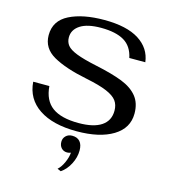

<svg xmlns="http://www.w3.org/2000/svg" viewBox="-139 -819 1059 1205"><g transform="rotate(15 390.5 -216.0)"><path d="M57 -220H162Q169 -128 227 -85.5Q285 -43 398 -43Q496 -43 546.5 -77Q597 -111 597 -176Q597 -214 578 -240Q559 -266 511 -286.5Q463 -307 374 -325Q234 -353 154.5 -398Q75 -443 75 -528Q75 -622 162.5 -666Q250 -710 389 -710Q535 -710 614.5 -659.5Q694 -609 705 -520H601Q586 -593 532 -625Q478 -657 382 -657Q293 -657 247 -627Q201 -597 201 -547Q201 -517 218 -495.5Q235 -474 281 -456Q327 -438 412 -420Q521 -397 587 -371Q653 -345 688 -302Q723 -259 723 -191Q723 -96 636 -43Q549 10 400 10Q245 10 155 -50Q65 -110 57 -220ZM346 268Q367 250 383 214.5Q399 179 401 149Q389 154 377 154Q354 154 339.5 138.5Q325 123 325 98Q325 75 341 59.5Q357 44 382 44Q415 44 432.5 64Q450 84 450 122Q450 167 427 211Q404 255 369 278Z"/></g></svg>

Font: Fahkwang Medium
Style: Regular
Weight: 500
Version: Version 1.000; ttfautohint (v1.6)